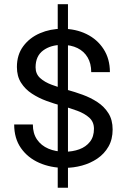

<svg xmlns="http://www.w3.org/2000/svg" viewBox="-20 -788 603 913"><path d="M47.4 -196.2Q47.4 -129.9 79.7 -83.8Q112.1 -37.6 166.6 -13.7Q221.2 10.3 287.6 10.3Q329.3 10.3 369.8 -0.7Q410.2 -11.7 443.3 -34.2Q476.3 -56.7 495.9 -91.1Q515.6 -125.4 515.6 -172.2Q515.6 -218 495.5 -249.7Q475.5 -281.4 443.1 -302.6Q410.8 -323.7 373.1 -337.4Q335.4 -351.1 300 -360.8Q261.4 -371.9 226.8 -384.6Q192.1 -397.4 170.7 -417Q149.2 -436.6 149.2 -467.9Q149.2 -521.4 185.1 -548Q221 -574.6 275.6 -574.6Q317.3 -574.6 348.4 -559.4Q379.5 -544.1 396.6 -515.1Q413.8 -486.1 413.8 -444.9H502.6Q502.6 -508.1 472.6 -554.5Q442.6 -601 391.2 -626.1Q339.8 -651.2 275.6 -651.2Q219.2 -651.2 170 -630Q120.7 -608.8 90.6 -568.2Q60.4 -527.6 60.4 -469.4Q60.4 -425.2 80.2 -394.4Q99.9 -363.5 131.8 -342.7Q163.6 -321.9 200.7 -308.3Q237.8 -294.8 272.9 -285.2Q312.4 -274.2 347.6 -261.2Q382.8 -248.2 404.8 -228.2Q426.8 -208.1 426.8 -175.5Q426.8 -138 407.7 -113.8Q388.6 -89.5 357 -78Q325.4 -66.5 287.6 -66.5Q244.4 -66.5 210.1 -81.1Q175.9 -95.7 156.1 -124.5Q136.2 -153.4 136.2 -196.2ZM254.5 -768V104.7H303.2V-768Z"/></svg>

Font: Estedad-VF-FD Black
Style: Regular
Weight: 900
Designer: Amin Abedi
Version: Version 4.000